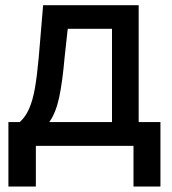

<svg xmlns="http://www.w3.org/2000/svg" viewBox="-20 -550 650 724"><path d="M11.7 -89.8H54.7Q76.2 -108.9 89.8 -140.1Q103.5 -171.4 111.6 -217Q119.6 -262.7 126 -333L142.6 -530.3H502.9V-89.8H585V153.3H483.4V0H115.2V153.3H11.7ZM402.3 -89.8V-441.4H235.4L223.6 -333Q215.3 -239.3 202.9 -181.6Q190.4 -124 166 -89.8Z"/></svg>

Font: WEMIX Pretendard Medium
Style: Regular
Weight: 500
Designer: Base glyphs from Inter by Rasmus Andersson; Hangeul glyphs from Noto Sans CJK(Source Han Sans) by Jang Soo-young and Kan
Foundry: Kil Hyung-jin
Version: Version 1.000